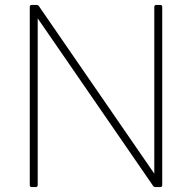

<svg xmlns="http://www.w3.org/2000/svg" viewBox="-20 -754 774 774"><path d="M124 0C129 0 132 -3 132 -8V-680L597 -5C600 -1 602 0 606 0H626C631 0 634 -3 634 -8V-726C634 -731 631 -734 626 -734H610C605 -734 602 -731 602 -726V-54L137 -729C134 -733 132 -734 128 -734H108C103 -734 100 -731 100 -726V-8C100 -3 103 0 108 0Z"/></svg>

Font: LINE Seed Sans TH Thin
Style: Regular
Weight: 250
Designer: Dalton Maag Ltd | Thai characters by Cadson Demak Co.,Ltd.
Foundry: Dalton Maag Ltd
Version: Version 1.003